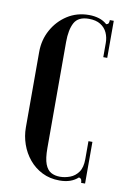

<svg xmlns="http://www.w3.org/2000/svg" viewBox="-82 -755 539 812"><g transform="rotate(10 187.5 -349.5)"><path d="M53 -190.2V-514.5Q53 -566.2 76.8 -609.4Q100.5 -652.5 141.2 -678.8Q182 -705 234.2 -705Q257.2 -705 277.2 -698.8Q297.2 -692.5 311.8 -679.2Q319.5 -680.8 321.6 -685.6Q323.8 -690.5 323.8 -699H340.8V-539.8H323.8V-601Q323.8 -624.2 314.8 -644.4Q305.8 -664.5 286.2 -676.8Q266.8 -689 236 -689Q190.5 -689 174.1 -658.8Q157.8 -628.5 157.8 -576V-120.5Q157.8 -75.2 166.9 -51.6Q176 -28 192.4 -19Q208.8 -10 230.8 -10Q252.2 -10 273.9 -18.1Q295.5 -26.2 309.6 -46.1Q323.8 -66 323.8 -102V-179H340.8V0H323.8Q323.8 -8.5 321.4 -13.9Q319 -19.2 310.8 -21Q296.5 -7.8 277.1 -0.9Q257.8 6 231.5 6Q190.2 6 157.1 -10.6Q124 -27.2 100.8 -55.2Q77.5 -83.2 65.2 -118.5Q53 -153.8 53 -190.2Z"/></g></svg>

Font: Emberly Black
Style: Regular
Weight: 900
Designer: Rajesh Rajput
Foundry: Rajesh Rajput
Version: Version 1.000